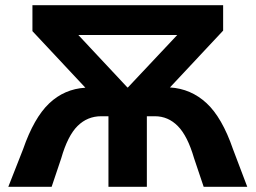

<svg xmlns="http://www.w3.org/2000/svg" viewBox="-20 -720 985 740"><path d="M933 0H765L728 -110Q703 -196 665.5 -234Q628 -272 577 -272H546V0H398V-272H370Q317 -272 279 -234.5Q241 -197 216 -110L179 0H12L69 -145Q111 -266 169.5 -321.5Q228 -377 309 -382L105 -600V-700H840V-602L635 -383Q716 -378 776 -322.5Q836 -267 878 -145ZM282 -585 471 -383H473L663 -585Z"/></svg>

Font: Montserrat-Bold
Style: Bold
Weight: 700
Version: Version 7.200